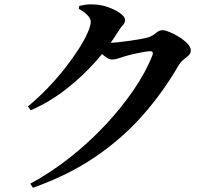

<svg xmlns="http://www.w3.org/2000/svg" viewBox="-20 -814 1040 895"><path d="M110.4 -318.2Q158.6 -358 202.5 -403.7Q246.4 -449.5 282.8 -496Q319.3 -542.6 346.3 -584.8Q373.4 -627 388.2 -660.6Q403 -694.2 403 -713.1Q403 -727.6 387.1 -743.8Q371.1 -760 347.1 -772.9L349.7 -786.6Q364.1 -790 379.7 -792.3Q395.3 -794.6 419.6 -793.2Q453.3 -791.9 486.2 -779.8Q519.1 -767.8 541 -751.7Q562.8 -735.6 562.8 -722.5Q562.8 -706.9 554.2 -698.6Q545.5 -690.2 533.1 -670.5Q489.2 -598.5 426.1 -527.5Q363.1 -456.5 286.4 -397Q209.8 -337.5 123 -299.9ZM121 42.3Q216.6 -9.2 305.2 -79.2Q393.9 -149.2 469.5 -229.7Q545.2 -310.2 602.4 -393.9Q659.6 -477.6 690.6 -556.1Q697.7 -575.2 679.2 -575.2Q671.2 -575.2 655.6 -572.7Q640 -570.2 621 -566.2Q602 -562.2 584.9 -558Q567.8 -553.8 557.2 -550.1Q541.2 -544.9 528.4 -540.7Q515.6 -536.6 500.7 -536.6Q488.3 -536.6 469.6 -550.7Q451 -564.9 430.3 -582.3L448.7 -618.3Q465.2 -616.3 475.6 -615.6Q486 -614.8 496.4 -614.8Q509.1 -614.8 534.3 -617.5Q559.5 -620.2 587.8 -624.3Q616.2 -628.4 639.8 -632.9Q663.5 -637.4 673.5 -640.5Q692.6 -647.2 707.1 -660.3Q721.6 -673.4 738.5 -673.4Q749.4 -673.4 770.9 -664.5Q792.4 -655.6 815.1 -641.5Q837.7 -627.4 853.6 -610.9Q869.5 -594.5 869.5 -579.2Q869.5 -565.4 859 -555.5Q848.4 -545.6 835.5 -535.7Q822.6 -525.8 813.4 -510.8Q740.1 -383.5 644 -275.1Q547.9 -166.7 422.4 -81.5Q296.8 3.6 133.4 61.2Z"/></svg>

Font: Noto Serif KR
Style: Regular
Weight: 200
Designer: Ryoko NISHIZUKA 西塚涼子 (kana & ideographs); Frank Grießhammer (Latin, Greek & Cyrillic); Wenlong ZHANG 张文龙 (bopomofo); San
Foundry: Adobe
Version: Version 2.001;hotconv 1.1.0;makeotfexe 2.6.0